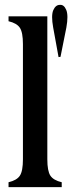

<svg xmlns="http://www.w3.org/2000/svg" viewBox="-20 -767 296 787"><path d="M15 0V-20Q49 -28 61.5 -47Q74 -66 74 -114V-586Q74 -634 61.5 -653Q49 -672 15 -680V-700H88H174V-114Q174 -66 186.5 -47Q199 -28 233 -20V0H160H88ZM225 -747Q242 -749 251.5 -726.5Q261 -704 252 -654L228 -534L220 -533L198 -654Q189 -704 198.5 -725.5Q208 -747 225 -747Z"/></svg>

Font: RL Madena Variable
Style: Regular
Weight: 400
Designer: I Kadek Wantara Putra
Foundry: Roughlines ID
Version: Version 1.000;Glyphs 3.1.2 (3151)